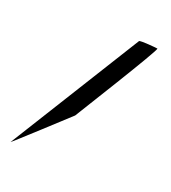

<svg xmlns="http://www.w3.org/2000/svg" viewBox="-191 -835 868 977"><g transform="rotate(30 243.0 -346.5)"><path d="M31 46C28 54 248 -235 248 -235C250 -242 451 -739 440 -739C430 -739 344 -732 340 -725Z"/></g></svg>

Font: Ampere
Style: Regular
Weight: 400
Version: Version 1